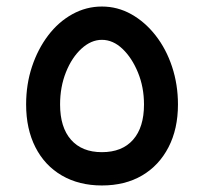

<svg xmlns="http://www.w3.org/2000/svg" viewBox="-20 -561 625 588"><path d="M292 7Q222 7 169.5 -23.5Q117 -54 88.5 -110Q60 -166 60 -241Q60 -303 78 -357Q96 -411 127.5 -452.5Q159 -494 201.5 -517.5Q244 -541 292 -541Q340 -541 382 -517.5Q424 -494 456.5 -452.5Q489 -411 507 -356.5Q525 -302 525 -241Q525 -166 496 -110Q467 -54 415 -23.5Q363 7 292 7ZM292 -95Q354 -95 387.5 -133Q421 -171 421 -241Q421 -294 402.5 -339Q384 -384 355 -411.5Q326 -439 292 -439Q259 -439 229.5 -412Q200 -385 182 -340Q164 -295 164 -241Q164 -171 197.5 -133Q231 -95 292 -95Z"/></svg>

Font: Readex Pro
Style: Regular
Weight: 400
Designer: Bonnie Shaver-Troup, Thomas Jockin
Foundry: Lexend
Version: Version 1.204; ttfautohint (v1.8.4.7-5d5b)